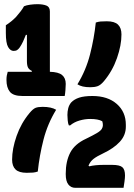

<svg xmlns="http://www.w3.org/2000/svg" viewBox="-20 -815 640 920"><path d="M351 -411Q392 -478 411.5 -554.5Q431 -631 439 -707Q451 -711 462 -712Q473 -713 492 -713Q529 -713 545.5 -697Q562 -681 562 -650Q562 -598 540.5 -536.5Q519 -475 478 -426Q462 -407 447.5 -402Q433 -397 413 -397Q392 -397 377 -400.5Q362 -404 351 -411ZM572 85H341Q320 85 307.5 69Q295 53 295 20V17Q295 -42 316.5 -83.5Q338 -125 392 -150Q427 -167 444.5 -177.5Q462 -188 467.5 -197Q473 -206 473 -215Q473 -225 470 -234Q451 -245 412 -245Q387 -245 361 -237.5Q335 -230 316 -214H310Q306 -222 304.5 -237.5Q303 -253 303 -264Q303 -281 307 -296.5Q311 -312 321 -324Q335 -339 359 -347Q383 -355 423 -355Q496 -355 539.5 -317Q583 -279 583 -217V-208Q583 -167 554 -135.5Q525 -104 474 -80Q444 -66 428 -53.5Q412 -41 404 -21L408 -18Q435 -25 478 -25H517Q553 -25 566 -14Q579 -3 579 26Q579 37 576.5 55Q574 73 572 85ZM249 -289Q208 -222 188.5 -146Q169 -70 161 7Q149 11 138 12Q127 13 108 13Q71 13 54.5 -3Q38 -19 38 -50Q38 -102 59.5 -163.5Q81 -225 122 -274Q138 -293 150 -298Q162 -303 184 -303Q226 -303 249 -289ZM17 -471H132L133 -475Q120 -481 114.5 -491Q109 -501 109 -523V-648H104Q98 -632 90.5 -616Q83 -600 74 -587Q69 -580 62.5 -575.5Q56 -571 45 -571Q30 -571 19 -589.5Q8 -608 8 -657V-694Q36 -712 57 -734Q68 -747 78 -759.5Q88 -772 95 -785Q106 -790 124.5 -792.5Q143 -795 159 -795Q185 -795 202 -788.5Q219 -782 219 -760V-471Q260 -470 277.5 -455.5Q295 -441 295 -413Q295 -401 293.5 -382.5Q292 -364 290 -355H88Q44 -355 27.5 -375Q11 -395 11 -432Q11 -444 12.5 -452.5Q14 -461 17 -471Z"/></svg>

Font: Recursive Mn Csl St XBd
Style: Regular
Weight: 800
Monospace: yes
Version: Version 1.079;hotconv 1.0.112;makeotfexe 2.5.65598; ttfautoh